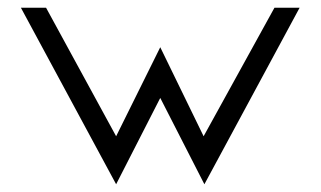

<svg xmlns="http://www.w3.org/2000/svg" viewBox="-20 -471 830 496"><path d="M34 -451 280 5 394 -218 508 5 754 -451H689L506 -119L394 -349L280 -119L99 -451Z"/></svg>

Font: Charger Sport
Style: Lit
Weight: 300
Designer: Jasper
Foundry: Cannot Into Space Fonts
Version: Version 1.1